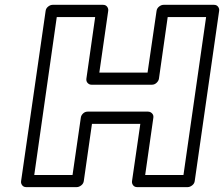

<svg xmlns="http://www.w3.org/2000/svg" viewBox="-20 -746 923 791"><path d="M66.9 0 168 -701.2Q169.4 -711.9 178.5 -719Q187.5 -726.1 196.8 -726.1H404.8Q415.5 -726.1 421.4 -718.3Q427.2 -710.4 425.8 -701.2L389.2 -446.8H587.9L625 -701.2Q626.5 -711.9 635.5 -719Q644.5 -726.1 653.8 -726.1H861.8Q872.6 -726.1 878.4 -718.3Q884.3 -710.4 882.8 -701.2L782.2 0Q780.8 10.7 771.5 17.8Q762.2 24.9 752.9 24.9H544.9Q534.2 24.9 528.3 17.1Q522.5 9.3 523.9 0L558.1 -235.8H358.9L325.2 0Q323.7 10.7 314.5 17.8Q305.2 24.9 295.9 24.9H87.9Q77.1 24.9 71.3 17.1Q65.4 9.3 66.9 0ZM121.1 -24.9H278.8L313 -261.2Q314 -270.5 322 -278.3Q330.1 -286.1 340.8 -286.1H589.8Q599.1 -286.1 606.2 -279.1Q613.3 -272 611.8 -261.2L578.1 -24.9H735.8L829.1 -675.8H670.9L634.8 -421.9Q633.3 -412.6 625 -404.8Q616.7 -397 606 -397H356.9Q347.7 -397 341.1 -404.1Q334.5 -411.1 335.9 -421.9L372.1 -675.8H213.9Z"/></svg>

Font: Trueno ExtraBold Outline
Style: Italic
Weight: 800
Width: 6
Designer: Julieta Ulanovsky
Foundry: Julieta Ulanovsky
Version: Version 3.001b | FøM Fix